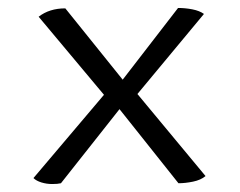

<svg xmlns="http://www.w3.org/2000/svg" viewBox="-20 -573 603 482"><path d="M77 -531Q104 -552 144 -552L288 -373L427 -553Q445 -553 463 -549.5Q481 -546 492 -538L325 -337L496 -131Q484 -121 464.5 -117Q445 -113 428 -113L280 -299L133 -113Q125 -111 111 -111Q97 -111 84 -115Q71 -119 64 -126L241 -335L77 -531Z"/></svg>

Font: Gotu
Style: Regular
Weight: 400
Designer: Sarang Kulkarni & Kailash Malviya
Foundry: Ek Type
Version: Version 2.320;hotconv 1.0.109;makeotfexe 2.5.65596; ttfautoh